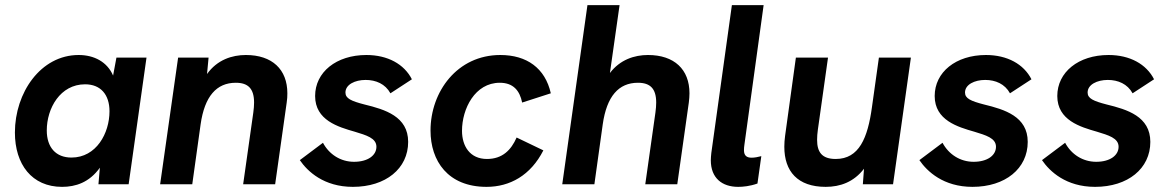

<svg xmlns="http://www.w3.org/2000/svg" viewBox="-20 -717 4546 747"><path d="M221.5 10C274 10 327.5 -7 368.5 -64.5L363 0H480.5L550 -493H433L420 -423C397 -476.5 346 -503 286 -503C138 -503 38 -356 38 -201.5C38 -77.5 104 10 221.5 10ZM162 -209.5C162 -296 214.5 -389 311 -389C371.5 -389 406 -349 406 -284C406 -199 355 -104 258 -104C197 -104 162 -144 162 -209.5Z M603 0H728L760.5 -233C776 -342.5 822.5 -395 897.5 -395C945.5 -395 968.5 -372 968.5 -318C968.5 -306.5 967.5 -293.5 965.5 -279L926 0H1050.5L1095.5 -318.5C1097.5 -331 1098 -342.5 1098 -354C1098 -447 1039 -503 936.5 -503C883 -503 825 -484.5 785.5 -429L791.5 -493H673Z M1353 10C1480.5 10 1568 -61 1568 -165C1568 -264 1478 -291 1398 -310.5C1346 -324 1324 -334 1324 -357C1324 -388 1361 -406 1402.5 -406C1442.5 -406 1479 -390.5 1499 -354L1582.5 -408.5C1552.5 -467.5 1488.5 -503 1405.5 -503C1288 -503 1206 -436 1206 -343.5C1206 -249 1296 -223 1360.5 -204.5C1404.5 -191 1444.5 -180 1444.5 -146C1444.5 -112 1410.5 -87.5 1357.5 -87.5C1305 -87.5 1260.5 -116.5 1236.5 -161.5L1146.5 -94C1176.5 -50 1240 10 1353 10Z M1873 10C1963.5 10 2044.5 -34.5 2094 -132L1990 -182C1968.5 -133 1934.5 -98.5 1874.5 -98.5C1808 -98.5 1777.5 -149 1777.5 -208C1777.5 -294 1828 -395 1924.5 -395C1976.5 -395 2002 -365 2011.5 -318L2123 -354C2101 -452 2029.5 -503 1926.5 -503C1759 -503 1655 -360.5 1655 -209C1655 -91 1722.5 10 1873 10Z M2167.5 0H2292.5L2325 -233C2340.5 -342.5 2387 -395 2462 -395C2510 -395 2533 -372 2533 -318C2533 -306.5 2532 -293.5 2530 -279L2490.5 0H2615L2660 -318.5C2661.5 -331 2662.5 -342.5 2662.5 -354C2662.5 -447 2603.5 -503 2501 -503C2448.5 -503 2392.5 -485 2353 -433L2390.5 -697H2265.5Z M2852 10C2870 10 2898 7.5 2927 -3L2942 -109.5C2929 -106 2916 -103.5 2904 -103.5C2886.5 -103.5 2874.5 -110.5 2874.5 -132.5C2874.5 -139 2875 -147 2876.5 -156L2951 -697H2827.5L2747.5 -122C2746.5 -112 2745.5 -102 2745.5 -93.5C2745.5 -24 2789.5 10 2852 10Z M3192.5 10C3249 10 3302 -9 3341.5 -60.5L3337 0H3454.5L3524 -493H3399.5L3372.5 -300.5C3356 -180 3322.5 -98.5 3231.5 -98.5C3177.5 -98.5 3159 -125.5 3159 -173C3159 -184.5 3160 -198.5 3162 -212.5L3201.5 -493H3076.5L3034.5 -188.5C3032.5 -173.5 3031.5 -159.5 3031.5 -146C3031.5 -50.5 3083 10 3192.5 10Z M3763.5 10C3891 10 3978.5 -61 3978.5 -165C3978.5 -264 3888.5 -291 3808.5 -310.5C3756.5 -324 3734.5 -334 3734.5 -357C3734.5 -388 3771.5 -406 3813 -406C3853 -406 3889.5 -390.5 3909.5 -354L3993 -408.5C3963 -467.5 3899 -503 3816 -503C3698.5 -503 3616.5 -436 3616.5 -343.5C3616.5 -249 3706.5 -223 3771 -204.5C3815 -191 3855 -180 3855 -146C3855 -112 3821 -87.5 3768 -87.5C3715.5 -87.5 3671 -116.5 3647 -161.5L3557 -94C3587 -50 3650.5 10 3763.5 10Z M4240.5 10C4368 10 4455.5 -61 4455.5 -165C4455.5 -264 4365.5 -291 4285.5 -310.5C4233.5 -324 4211.5 -334 4211.5 -357C4211.5 -388 4248.5 -406 4290 -406C4330 -406 4366.5 -390.5 4386.5 -354L4470 -408.5C4440 -467.5 4376 -503 4293 -503C4175.5 -503 4093.5 -436 4093.5 -343.5C4093.5 -249 4183.5 -223 4248 -204.5C4292 -191 4332 -180 4332 -146C4332 -112 4298 -87.5 4245 -87.5C4192.5 -87.5 4148 -116.5 4124 -161.5L4034 -94C4064 -50 4127.5 10 4240.5 10Z"/></svg>

Font: HK Grotesk
Style: Bold Italic
Weight: 700
Italic angle: -16°
Designer: Alfredo Marco Pradil
Foundry: Hanken Design Co.
Version: Version 3.001;FEAKit 1.0